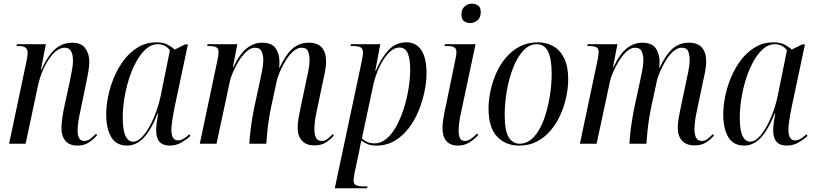

<svg xmlns="http://www.w3.org/2000/svg" viewBox="-20 -774 4390 1034"><path d="M396 10Q355 10 333 -15Q311 -40 311 -83Q311 -128 328 -208L355 -331Q358 -350 365.5 -385Q373 -420 373 -448Q373 -462 370 -478Q367 -494 357.5 -505.5Q348 -517 328 -517Q304 -517 281 -498Q258 -479 239 -449Q220 -419 206.5 -385Q193 -351 186 -320L118 0H29L122 -441Q125 -456 127 -468.5Q129 -481 129 -488Q129 -509 117.5 -517.5Q106 -526 80 -526H69L71 -536H227L200 -397H202Q238 -476 277.5 -510Q317 -544 368 -544Q419 -544 440 -513Q461 -482 461 -441Q461 -416 455 -384Q449 -352 443 -322L414 -182Q407 -151 402.5 -122.5Q398 -94 398 -70Q398 -15 434 -15Q450 -15 465 -25.5Q480 -36 497 -54L503 -46Q481 -21 456.5 -5.5Q432 10 396 10Z M665 10Q606 10 579 -36Q552 -82 552 -157Q552 -205 563 -258Q574 -311 596 -362Q618 -413 650.5 -454.5Q683 -496 726 -521Q769 -546 822 -546Q858 -546 881.5 -534Q905 -522 921 -507L977 -535H992L921 -200Q918 -185 913.5 -161.5Q909 -138 906 -114.5Q903 -91 903 -75Q903 -18 938 -18Q953 -18 968 -26.5Q983 -35 1000 -51L1006 -42Q987 -24 958 -7Q929 10 894 10Q821 10 821 -71Q821 -94 824.5 -116.5Q828 -139 832 -165H830Q794 -74 754 -32Q714 10 665 10ZM697 -11Q719 -11 741.5 -33Q764 -55 784.5 -91.5Q805 -128 821 -172.5Q837 -217 846 -261L895 -503Q884 -519 867 -527.5Q850 -536 831 -536Q795 -536 765.5 -509.5Q736 -483 712.5 -439.5Q689 -396 673 -344Q657 -292 649 -239Q641 -186 641 -142Q641 -72 656 -41.5Q671 -11 697 -11Z M1673 9Q1629 9 1606 -16.5Q1583 -42 1583 -85Q1583 -110 1588 -139Q1593 -168 1600 -200L1627 -328Q1633 -354 1640 -389Q1647 -424 1647 -452Q1647 -474 1640 -495.5Q1633 -517 1604 -517Q1581 -517 1559 -497.5Q1537 -478 1519.5 -449.5Q1502 -421 1489.5 -392.5Q1477 -364 1472 -345L1440 -197Q1434 -169 1428.5 -134Q1423 -99 1419.5 -63.5Q1416 -28 1414 0H1323Q1324 -29 1328.5 -66.5Q1333 -104 1339.5 -142.5Q1346 -181 1353 -213L1378 -328Q1385 -362 1391.5 -393.5Q1398 -425 1398 -452Q1398 -474 1389.5 -495.5Q1381 -517 1353 -517Q1330 -517 1307.5 -496.5Q1285 -476 1266.5 -446Q1248 -416 1235 -386Q1222 -356 1218 -336L1146 0H1056L1150 -445Q1153 -459 1155 -471.5Q1157 -484 1157 -492Q1157 -513 1145 -519.5Q1133 -526 1106 -526H1096L1098 -536H1258L1234 -411H1236Q1272 -486 1310 -515Q1348 -544 1391 -544Q1443 -544 1464 -514.5Q1485 -485 1485 -440Q1485 -433 1484.5 -425Q1484 -417 1483 -409H1485Q1521 -483 1557 -513.5Q1593 -544 1643 -544Q1691 -544 1713.5 -517.5Q1736 -491 1736 -445Q1736 -415 1729.5 -383.5Q1723 -352 1717 -325L1683 -163Q1678 -139 1675.5 -116.5Q1673 -94 1673 -78Q1673 -49 1682 -32Q1691 -15 1712 -15Q1729 -15 1742.5 -25Q1756 -35 1772 -52L1778 -44Q1757 -20 1733 -5.5Q1709 9 1673 9Z M1926 -434Q1930 -454 1932.5 -468.5Q1935 -483 1935 -490Q1935 -512 1922 -519Q1909 -526 1882 -526H1868L1870 -536H2028L2001 -393H2004Q2031 -458 2070.5 -502Q2110 -546 2169 -546Q2221 -546 2249 -504Q2277 -462 2277 -379Q2277 -333 2266 -280.5Q2255 -228 2234 -176.5Q2213 -125 2180.5 -83Q2148 -41 2105 -15.5Q2062 10 2008 10Q1981 10 1963 3.5Q1945 -3 1926 -17Q1922 0 1919.5 12.5Q1917 25 1915 38L1890 155Q1888 167 1886 178.5Q1884 190 1884 197Q1884 218 1898.5 224Q1913 230 1941 230H1959L1957 240H1783ZM1998 -2Q2033 -2 2063 -28Q2093 -54 2116 -97Q2139 -140 2155.5 -192.5Q2172 -245 2180.5 -299Q2189 -353 2189 -399Q2189 -458 2175.5 -488Q2162 -518 2131 -518Q2107 -518 2085 -499.5Q2063 -481 2044 -451Q2025 -421 2012 -387.5Q1999 -354 1992 -324L1929 -29Q1938 -19 1955.5 -10.5Q1973 -2 1998 -2Z M2511 -650Q2492 -650 2478.5 -660.5Q2465 -671 2465 -694Q2465 -724 2481.5 -739Q2498 -754 2522 -754Q2541 -754 2555 -744Q2569 -734 2569 -709Q2569 -679 2551.5 -664.5Q2534 -650 2511 -650ZM2446 10Q2405 10 2384 -14.5Q2363 -39 2363 -83Q2363 -107 2368.5 -140.5Q2374 -174 2382 -208L2433 -457Q2438 -477 2438 -493Q2438 -512 2426.5 -519Q2415 -526 2386 -526H2374L2376 -536H2541L2462 -164Q2456 -138 2453 -112.5Q2450 -87 2450 -72Q2450 -45 2457 -30Q2464 -15 2483 -15Q2500 -15 2516.5 -26.5Q2533 -38 2549 -55L2556 -47Q2535 -24 2508 -7Q2481 10 2446 10Z M2776 10Q2702 10 2656.5 -39Q2611 -88 2611 -189Q2611 -233 2621 -282Q2631 -331 2651.5 -378Q2672 -425 2704 -463Q2736 -501 2779 -523.5Q2822 -546 2877 -546Q2922 -546 2959 -525.5Q2996 -505 3018 -461Q3040 -417 3040 -347Q3040 -304 3030 -255Q3020 -206 2999.5 -159Q2979 -112 2947.5 -74Q2916 -36 2873.5 -13Q2831 10 2776 10ZM2779 0Q2814 0 2841.5 -23.5Q2869 -47 2889.5 -86.5Q2910 -126 2923.5 -175.5Q2937 -225 2944 -277Q2951 -329 2951 -376Q2951 -459 2931 -497.5Q2911 -536 2871 -536Q2830 -536 2797.5 -500.5Q2765 -465 2743 -408Q2721 -351 2709.5 -285Q2698 -219 2698 -157Q2698 -70 2719.5 -35Q2741 0 2779 0Z M3720 9Q3676 9 3653 -16.5Q3630 -42 3630 -85Q3630 -110 3635 -139Q3640 -168 3647 -200L3674 -328Q3680 -354 3687 -389Q3694 -424 3694 -452Q3694 -474 3687 -495.5Q3680 -517 3651 -517Q3628 -517 3606 -497.5Q3584 -478 3566.5 -449.5Q3549 -421 3536.5 -392.5Q3524 -364 3519 -345L3487 -197Q3481 -169 3475.5 -134Q3470 -99 3466.5 -63.5Q3463 -28 3461 0H3370Q3371 -29 3375.5 -66.5Q3380 -104 3386.5 -142.5Q3393 -181 3400 -213L3425 -328Q3432 -362 3438.5 -393.5Q3445 -425 3445 -452Q3445 -474 3436.5 -495.5Q3428 -517 3400 -517Q3377 -517 3354.5 -496.5Q3332 -476 3313.5 -446Q3295 -416 3282 -386Q3269 -356 3265 -336L3193 0H3103L3197 -445Q3200 -459 3202 -471.5Q3204 -484 3204 -492Q3204 -513 3192 -519.5Q3180 -526 3153 -526H3143L3145 -536H3305L3281 -411H3283Q3319 -486 3357 -515Q3395 -544 3438 -544Q3490 -544 3511 -514.5Q3532 -485 3532 -440Q3532 -433 3531.5 -425Q3531 -417 3530 -409H3532Q3568 -483 3604 -513.5Q3640 -544 3690 -544Q3738 -544 3760.5 -517.5Q3783 -491 3783 -445Q3783 -415 3776.5 -383.5Q3770 -352 3764 -325L3730 -163Q3725 -139 3722.5 -116.5Q3720 -94 3720 -78Q3720 -49 3729 -32Q3738 -15 3759 -15Q3776 -15 3789.5 -25Q3803 -35 3819 -52L3825 -44Q3804 -20 3780 -5.5Q3756 9 3720 9Z M3988 10Q3929 10 3902 -36Q3875 -82 3875 -157Q3875 -205 3886 -258Q3897 -311 3919 -362Q3941 -413 3973.5 -454.5Q4006 -496 4049 -521Q4092 -546 4145 -546Q4181 -546 4204.5 -534Q4228 -522 4244 -507L4300 -535H4315L4244 -200Q4241 -185 4236.5 -161.5Q4232 -138 4229 -114.5Q4226 -91 4226 -75Q4226 -18 4261 -18Q4276 -18 4291 -26.5Q4306 -35 4323 -51L4329 -42Q4310 -24 4281 -7Q4252 10 4217 10Q4144 10 4144 -71Q4144 -94 4147.5 -116.5Q4151 -139 4155 -165H4153Q4117 -74 4077 -32Q4037 10 3988 10ZM4020 -11Q4042 -11 4064.5 -33Q4087 -55 4107.5 -91.5Q4128 -128 4144 -172.5Q4160 -217 4169 -261L4218 -503Q4207 -519 4190 -527.5Q4173 -536 4154 -536Q4118 -536 4088.5 -509.5Q4059 -483 4035.5 -439.5Q4012 -396 3996 -344Q3980 -292 3972 -239Q3964 -186 3964 -142Q3964 -72 3979 -41.5Q3994 -11 4020 -11Z"/></svg>

Font: Noto Serif Display Condensed
Style: Italic
Weight: 400
Width: 3
Italic angle: -12°
Designer: Monotype Design Team
Foundry: Monotype Imaging Inc.
Version: Version 2.009